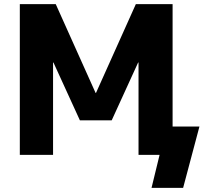

<svg xmlns="http://www.w3.org/2000/svg" viewBox="-20 -750 992 930"><path d="M651 -447H649L521 -167H367L239 -447H237V0H76V-730H250L443 -300H445L638 -730H816V-137H946L867 160H714L753 0H739H651Z"/></svg>

Font: M PLUS 1p ExtraBold
Style: Regular
Weight: 800
Version: Version 1.062